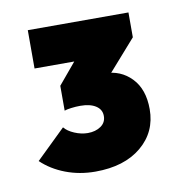

<svg xmlns="http://www.w3.org/2000/svg" viewBox="-52 -755 439 464"><g transform="rotate(-10 167.0 -523.5)"><path d="M147 -341Q108 -341 74 -354Q40 -367 16 -390L88 -460Q96 -450 112.5 -443Q129 -436 145 -436Q164 -436 177 -445Q190 -454 190 -470Q190 -486 176 -495Q162 -504 138 -504Q127 -504 115.5 -502.5Q104 -501 99 -499L150 -561Q173 -566 186.5 -568.5Q200 -571 209 -571Q249 -571 275.5 -543.5Q302 -516 302 -467Q302 -411 260 -376Q218 -341 147 -341ZM99 -499V-560L170 -645H292L218 -561ZM45 -612V-706H292V-645L209 -612Z"/></g></svg>

Font: Outfit-Bold
Style: Bold
Weight: 700
Designer: Rodrigo Fuenzalida
Foundry: fragTYPE
Version: Version 1.000